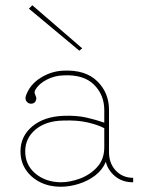

<svg xmlns="http://www.w3.org/2000/svg" viewBox="-20 -694 547 731"><path d="M211 17Q168 17 133.5 0Q99 -17 78.5 -47.5Q58 -78 58 -118Q58 -175 102.5 -212.5Q147 -250 221 -253Q271 -255 308.5 -246.5Q346 -238 377 -227V-275Q377 -333 337.5 -372Q298 -411 221 -407Q188 -406 158.5 -391Q129 -376 115 -353Q110 -344 112.5 -337.5Q115 -331 117.5 -324.5Q120 -318 115 -308Q111 -301 102 -299.5Q93 -298 86 -303Q72 -314 80 -333Q95 -373 135 -398Q175 -423 221 -425Q305 -429 350 -385Q395 -341 395 -276V-115Q395 -72 421 -44.5Q447 -17 487 -17V0Q445 0 417.5 -23.5Q390 -47 383 -78Q370 -47 342.5 -26Q315 -5 280 6Q245 17 211 17ZM211 0Q247 0 285.5 -14.5Q324 -29 350.5 -58.5Q377 -88 377 -133V-206Q352 -219 313 -228Q274 -237 221 -235Q155 -234 115.5 -201Q76 -168 76 -118Q76 -66 114.5 -33.5Q153 -1 211 0ZM282 -501 90 -661 103 -674 293 -510Z"/></svg>

Font: Grandiflora One
Style: Regular
Weight: 400
Designer: Haesung Cho
Foundry: JAMO
Version: Version 1.000; ttfautohint (v1.8.4.7-5d5b);gftools[0.9.28]